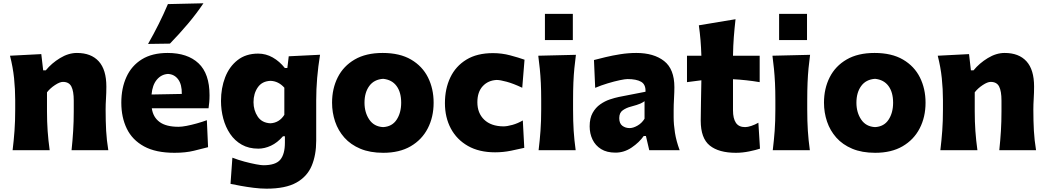

<svg xmlns="http://www.w3.org/2000/svg" viewBox="-20 -902 6285 1153"><path d="M55.7 0Q63 -60.1 67.1 -116.9Q71.3 -173.8 71.3 -244.6V-300.8Q71.3 -366.2 64.5 -432.4Q57.6 -498.5 40 -567.4L228 -577.1L239.3 -479.5H254.9Q290 -522.5 340.6 -553.2Q391.1 -584 441.9 -584Q527.3 -584 573 -533.7Q618.7 -483.4 618.7 -382.3Q618.7 -345.2 616.5 -310.1Q614.3 -274.9 614.3 -244.6Q614.3 -173.8 617.4 -116.9Q620.6 -60.1 630.4 0H409.7Q416 -60.1 419.4 -115.7Q422.9 -171.4 422.9 -233.9V-297.9Q422.9 -354.5 408.7 -382.3Q394.5 -410.2 357.9 -410.2Q338.9 -410.2 310.1 -391.1Q281.2 -372.1 262.2 -347.7V-233.9Q262.2 -171.4 266.1 -115.7Q270 -60.1 278.3 0Z M1027.8 15.6Q915.5 15.6 845 -22.9Q774.4 -61.5 741.5 -129.4Q708.5 -197.3 708.5 -285.2Q708.5 -372.6 739.3 -439.9Q770 -507.3 831.8 -545.7Q893.6 -584 986.8 -584Q1106 -584 1172.1 -522Q1238.3 -460 1238.3 -330.1Q1238.3 -306.2 1236.6 -288.1Q1234.9 -270 1232.4 -252H891.6Q898.9 -198.7 938 -169.7Q977.1 -140.6 1052.2 -140.6Q1071.8 -140.6 1100.8 -146.2Q1129.9 -151.9 1162.1 -160.9Q1194.3 -169.9 1222.2 -180.2L1229.5 -18.1Q1193.8 -8.8 1144 3.4Q1094.2 15.6 1027.8 15.6ZM1071.8 -337.9Q1072.8 -394.5 1050 -425.3Q1027.3 -456.1 988.8 -458Q948.7 -455.6 921.9 -423.6Q895 -391.6 890.1 -334.5ZM869.1 -638.2Q903.3 -698.2 933.1 -757.8Q962.9 -817.4 988.3 -877.4L1201.7 -882.3Q1159.7 -819.8 1108.4 -759Q1057.1 -698.2 1000.5 -640.1Z M1580.6 231Q1544.4 231 1503.2 225.8Q1461.9 220.7 1425 213.9Q1388.2 207 1364.3 202.1L1375.5 44.9Q1409.2 58.1 1447.5 68.4Q1485.8 78.6 1517.1 84.5Q1548.3 90.3 1561.5 90.3Q1635.3 90.3 1663.1 57.1Q1690.9 23.9 1690.9 -45.4V-83.5H1679.2Q1645.5 -44.9 1607.2 -27.1Q1568.8 -9.3 1531.2 -9.3Q1474.1 -9.3 1431.9 -33.2Q1389.6 -57.1 1362.1 -97.9Q1334.5 -138.7 1320.8 -189.9Q1307.1 -241.2 1307.1 -295.9Q1307.1 -373 1332 -437.5Q1356.9 -502 1406.7 -541Q1456.5 -580.1 1530.3 -580.1Q1576.7 -580.1 1617.7 -556.9Q1658.7 -533.7 1690.4 -493.7H1705.6L1713.9 -564L1901.9 -573.2Q1878.9 -431.2 1878.9 -299.3V-56.6Q1878.9 28.8 1851.8 93.5Q1824.7 158.2 1759.8 194.6Q1694.8 231 1580.6 231ZM1604 -161.6Q1657.2 -164.6 1687.5 -212.4V-375.5Q1651.9 -415 1604.5 -416.5Q1553.7 -414.6 1528.1 -377.4Q1502.4 -340.3 1502.4 -288.6Q1502.4 -239.7 1527.6 -201.9Q1552.7 -164.1 1604 -161.6Z M2281.7 15.6Q2202.1 15.6 2144 -8.8Q2085.9 -33.2 2048.3 -75.4Q2010.7 -117.7 1992.4 -171.9Q1974.1 -226.1 1974.1 -285.2Q1974.1 -370.1 2008.3 -437.7Q2042.5 -505.4 2110.1 -544.7Q2177.7 -584 2277.8 -584Q2380.9 -584 2448.7 -544.2Q2516.6 -504.4 2550.3 -436.8Q2584 -369.1 2584 -285.2Q2584 -199.2 2548.8 -131.1Q2513.7 -63 2446.3 -23.7Q2378.9 15.6 2281.7 15.6ZM2280.8 -138.7Q2334.5 -141.6 2361.8 -183.1Q2389.2 -224.6 2389.2 -285.2Q2389.2 -348.1 2361.3 -385.7Q2333.5 -423.3 2280.8 -428.7Q2226.1 -424.8 2197.5 -385.5Q2168.9 -346.2 2168.9 -285.2Q2168.9 -226.6 2197.5 -184.1Q2226.1 -141.6 2280.8 -138.7Z M2953.1 12.7Q2857.4 12.7 2790.3 -25.4Q2723.1 -63.5 2687.5 -130.1Q2651.9 -196.8 2651.9 -282.7Q2651.9 -369.1 2684.3 -437Q2716.8 -504.9 2780.8 -543.9Q2844.7 -583 2940.4 -583Q2993.7 -583 3043.9 -569.6Q3094.2 -556.2 3129.9 -543.5L3116.2 -375Q3062.5 -400.4 3022.7 -411.1Q2982.9 -421.9 2962.9 -421.9Q2911.1 -419.4 2878.9 -384.5Q2846.7 -349.6 2846.7 -288.1Q2846.7 -222.7 2887.7 -183.3Q2928.7 -144 3002.4 -143.1Q3025.4 -143.1 3057.4 -152.1Q3089.4 -161.1 3119.6 -178.7L3128.4 -14.2Q3095.2 -6.3 3048.3 3.2Q3001.5 12.7 2953.1 12.7Z M3252.4 -818.7H3420V-661.4H3252.4ZM3214.4 0Q3221.7 -60.1 3225.8 -116.9Q3230 -173.8 3230 -244.6V-300.8Q3230 -358.9 3227.8 -403.8Q3225.6 -448.7 3221.7 -488Q3217.8 -527.3 3212.4 -567.4L3438.5 -572.8Q3433.1 -532.2 3429.2 -492.2Q3425.3 -452.1 3423.3 -406Q3421.4 -359.9 3421.4 -300.8V-244.6Q3421.4 -173.8 3425 -116.9Q3428.7 -60.1 3437 0Z M3676.3 14.6Q3624 14.6 3589.6 -6.8Q3555.2 -28.3 3538.1 -64.2Q3521 -100.1 3521 -143.1Q3521 -191.9 3538.8 -223.9Q3556.6 -255.9 3584.5 -275.4Q3612.3 -294.9 3642.3 -304.9Q3672.4 -314.9 3696.3 -319.8L3856.4 -351.1Q3858.4 -394.5 3830.1 -410.9Q3801.8 -427.2 3748 -427.2Q3734.4 -427.2 3701.9 -420.4Q3669.4 -413.6 3629.6 -401.6Q3589.8 -389.6 3554.2 -374.5L3546.9 -541.5Q3574.7 -548.8 3616 -558.8Q3657.2 -568.8 3705.3 -576.4Q3753.4 -584 3801.3 -584Q3906.2 -584 3968 -535.6Q4029.8 -487.3 4029.8 -378.4Q4029.8 -350.6 4027.6 -310.8Q4025.4 -271 4025.4 -240.2V-198.7Q4025.4 -154.8 4033.2 -105Q4041 -55.2 4061.5 0H3878.9L3858.9 -85.4H3845.7Q3818.8 -46.9 3773.4 -16.1Q3728 14.6 3676.3 14.6ZM3761.2 -132.8Q3782.2 -132.8 3808.1 -147.5Q3834 -162.1 3850.6 -189V-294.4Q3841.3 -287.1 3825.2 -279.8Q3809.1 -272.5 3768.6 -261.7Q3741.7 -254.9 3720.2 -240Q3698.7 -225.1 3698.7 -192.9Q3698.7 -160.6 3717.3 -146.7Q3735.8 -132.8 3761.2 -132.8Z M4399.4 15.6Q4296.4 15.6 4242.2 -28.1Q4188 -71.8 4188 -177.2Q4188 -231 4189.5 -289.6Q4190.9 -348.1 4191.9 -419.9L4105.5 -408.7V-567.4H4191.9Q4190.4 -616.7 4186.8 -660.4Q4183.1 -704.1 4176.8 -750L4397 -786.6Q4390.6 -729.5 4386.7 -678.7Q4382.8 -627.9 4381.8 -567.4H4542V-408.7Q4502 -415.5 4461.4 -419.9Q4420.9 -424.3 4381.8 -426.3V-239.7Q4381.8 -190.4 4399.2 -164.6Q4416.5 -138.7 4454.6 -138.7Q4470.2 -138.7 4491.9 -146Q4513.7 -153.3 4534.2 -165L4543.9 -9.3Q4521 -1.5 4479.7 7.1Q4438.5 15.6 4399.4 15.6Z M4658.7 -818.7H4826.3V-661.4H4658.7ZM4620.6 0Q4627.9 -60.1 4632.1 -116.9Q4636.2 -173.8 4636.2 -244.6V-300.8Q4636.2 -358.9 4634 -403.8Q4631.8 -448.7 4627.9 -488Q4624 -527.3 4618.7 -567.4L4844.7 -572.8Q4839.4 -532.2 4835.4 -492.2Q4831.5 -452.1 4829.6 -406Q4827.6 -359.9 4827.6 -300.8V-244.6Q4827.6 -173.8 4831.3 -116.9Q4835 -60.1 4843.3 0Z M5235.8 15.6Q5156.2 15.6 5098.1 -8.8Q5040 -33.2 5002.4 -75.4Q4964.8 -117.7 4946.5 -171.9Q4928.2 -226.1 4928.2 -285.2Q4928.2 -370.1 4962.4 -437.7Q4996.6 -505.4 5064.2 -544.7Q5131.8 -584 5231.9 -584Q5335 -584 5402.8 -544.2Q5470.7 -504.4 5504.4 -436.8Q5538.1 -369.1 5538.1 -285.2Q5538.1 -199.2 5502.9 -131.1Q5467.8 -63 5400.4 -23.7Q5333 15.6 5235.8 15.6ZM5234.9 -138.7Q5288.6 -141.6 5315.9 -183.1Q5343.3 -224.6 5343.3 -285.2Q5343.3 -348.1 5315.4 -385.7Q5287.6 -423.3 5234.9 -428.7Q5180.2 -424.8 5151.6 -385.5Q5123 -346.2 5123 -285.2Q5123 -226.6 5151.6 -184.1Q5180.2 -141.6 5234.9 -138.7Z M5627 0Q5634.3 -60.1 5638.4 -116.9Q5642.6 -173.8 5642.6 -244.6V-300.8Q5642.6 -366.2 5635.7 -432.4Q5628.9 -498.5 5611.3 -567.4L5799.3 -577.1L5810.5 -479.5H5826.2Q5861.3 -522.5 5911.9 -553.2Q5962.4 -584 6013.2 -584Q6098.6 -584 6144.3 -533.7Q6189.9 -483.4 6189.9 -382.3Q6189.9 -345.2 6187.7 -310.1Q6185.5 -274.9 6185.5 -244.6Q6185.5 -173.8 6188.7 -116.9Q6191.9 -60.1 6201.7 0H5981Q5987.3 -60.1 5990.7 -115.7Q5994.1 -171.4 5994.1 -233.9V-297.9Q5994.1 -354.5 5980 -382.3Q5965.8 -410.2 5929.2 -410.2Q5910.2 -410.2 5881.3 -391.1Q5852.5 -372.1 5833.5 -347.7V-233.9Q5833.5 -171.4 5837.4 -115.7Q5841.3 -60.1 5849.6 0Z"/></svg>

Font: Pinar-DS3-FD ExtraBold
Style: Regular
Weight: 800
Designer: Amin Abedi
Version: Version 3.000